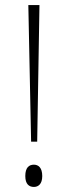

<svg xmlns="http://www.w3.org/2000/svg" viewBox="-20 -734 268 759"><path d="M103 -174H127L136 -714H92ZM114 5C131 5 147 -6 147 -38C147 -72 131 -83 114 -83C95 -83 80 -72 80 -38C80 -6 95 5 114 5Z"/></svg>

Font: Noto Serif Tamil ExtraCondensed ExtraLight
Style: Regular
Weight: 200
Width: 2
Designer: Indian Type Foundry, Tom Grace, and the Monotype Design Team
Foundry: Monotype Imaging Inc.
Version: Version 2.004